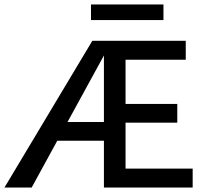

<svg xmlns="http://www.w3.org/2000/svg" viewBox="-27 -841 929 861"><path d="M-7 0 387 -658H475L115 0ZM191 -210 237 -294H489V-210ZM489 -291V-375H768V-291ZM439 0V-658H806V-573H536V-85H837V0ZM381 -751V-821H706V-751Z"/></svg>

Font: Ysabeau SC SemiBold
Style: Regular
Weight: 600
Designer: Christian Thalmann (Catharsis Fonts)
Version: Version 2.001;gftools[0.9.30]; featfreeze: smcp